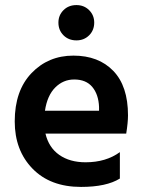

<svg xmlns="http://www.w3.org/2000/svg" viewBox="-20 -731 569 756"><path d="M281 -572Q250 -572 230 -592Q210 -612 210 -642Q210 -671 230 -691Q250 -711 281 -711Q311 -711 331 -691Q351 -671 351 -642Q351 -612 331 -592Q311 -572 281 -572ZM370 -295V-310Q368 -359 343.5 -388.5Q319 -418 272 -418Q229 -418 197.5 -386.5Q166 -355 157 -295ZM452 -132V-28Q399 5 299 5Q178 5 108 -67Q38 -139 38 -253Q38 -374 104 -443Q170 -512 269 -512Q368 -512 426 -452Q484 -392 484 -277Q484 -249 477 -205H159Q172 -150 213.5 -121Q255 -92 317 -92Q397 -92 452 -132Z"/></svg>

Font: Hind Semibold
Style: Regular
Weight: 600
Designer: Manushi Parikh, Satya Rajpurohit
Foundry: Indian Type Foundry
Version: Version 1.201;PS 1.0;hotconv 1.0.78;makeotf.lib2.5.61930; tt